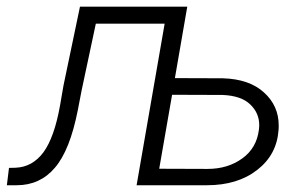

<svg xmlns="http://www.w3.org/2000/svg" viewBox="-53 -548 907 568"><path d="M501 -528.3H183.6L134.8 -294.9L124.5 -235.4C113.3 -172.4 96.7 -126.5 75.7 -97.7C54.2 -68.8 26.9 -53.2 -6.8 -51.8L-26.4 -51.3L-32.7 0H-8.8C-6.8 0 -5.4 0 -3.4 0C42 0 80.1 -17.1 109.4 -51.8C139.2 -86.4 161.6 -143.1 177.2 -222.2L188.5 -280.8L230.5 -478H434.1L351.1 0H559.1C619.6 0 669.4 -15.1 708 -45.4C746.6 -75.2 767.6 -114.7 771 -163.1C771.5 -168 771.5 -172.4 771.5 -177.2C771.5 -215.8 756.8 -248.5 728 -274.4C699.2 -300.8 658.7 -314.9 606.4 -316.4L464.4 -316.9ZM605.5 -267.1C642.1 -265.6 669.4 -256.3 687 -239.3C705.1 -222.2 713.9 -201.7 713.9 -177.7C713.9 -173.3 713.4 -168.9 712.9 -164.1C708.5 -128.4 692.4 -100.1 664.1 -79.6C635.3 -58.6 601.1 -48.3 561 -48.3L418 -48.8L456.1 -267.6Z"/></svg>

Font: Roboto Light
Style: Italic
Weight: 300
Italic angle: -12°
Designer: Google
Version: Version 2.137; 2017